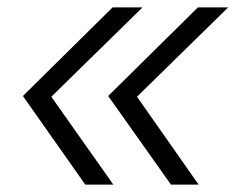

<svg xmlns="http://www.w3.org/2000/svg" viewBox="-20 -540 640 520"><path d="M443 -40H518L351 -278L598 -520H516L273 -280ZM211 -40H287L119 -278L366 -520H285L42 -280Z"/></svg>

Font: JetBrains Mono ExtraLight
Style: Italic
Weight: 240
Italic angle: -9°
Monospace: yes
Designer: Philipp Nurullin, Konstantin Bulenkov
Foundry: JetBrains
Version: Version 2.305